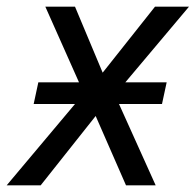

<svg xmlns="http://www.w3.org/2000/svg" viewBox="-57 -556 587 576"><path d="M-37 0H65L230 -208L321 0H410L300 -244H429L443 -309H319L510 -536H408L251 -338L168 -536H79L180 -309H58L44 -244H168Z"/></svg>

Font: BC Sans
Style: Italic
Weight: 400
Italic angle: -12°
Designer: Monotype Design Team
Designer: Province of B.C.
Foundry: Monotype Imaging Inc.
Version: Version 2.000;GOOG;noto-source:20170915:90ef993387c0